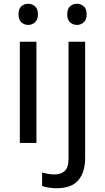

<svg xmlns="http://www.w3.org/2000/svg" viewBox="-20 -757 556 1017"><path d="M130 -737Q150 -737 165.5 -723.5Q181 -710 181 -681Q181 -653 165.5 -639Q150 -625 130 -625Q108 -625 93 -639Q78 -653 78 -681Q78 -710 93 -723.5Q108 -737 130 -737ZM173 -536V0H85V-536ZM336 -681Q336 -710 351 -723.5Q366 -737 388 -737Q408 -737 423.5 -723.5Q439 -710 439 -681Q439 -653 423.5 -639Q408 -625 388 -625Q366 -625 351 -639Q336 -653 336 -681ZM280 240Q255 240 236 236.5Q217 233 203 228V157Q218 161 234 164Q250 167 269 167Q301 167 322 149.5Q343 132 343 83V-536H431V80Q431 155 395 197.5Q359 240 280 240Z"/></svg>

Font: Noto Sans Tirhuta
Style: Regular
Weight: 400
Designer: Monotype Design Team
Foundry: Monotype Imaging Inc.
Version: Version 2.003; ttfautohint (v1.8.4.7-5d5b)